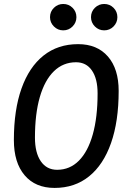

<svg xmlns="http://www.w3.org/2000/svg" viewBox="-20 -922 626 952"><path d="M250.5 9.8Q155.3 9.8 102.1 -53Q48.8 -115.7 48.8 -227.5Q48.8 -377 86.7 -483.4Q124.5 -589.8 195.8 -646.5Q267.1 -703.1 367.2 -703.1Q461.9 -703.1 515.1 -641.8Q568.4 -580.6 568.4 -471.2Q568.4 -320.3 530.5 -212.6Q492.7 -105 421.6 -47.6Q350.6 9.8 250.5 9.8ZM263.2 -80.1Q326.2 -80.1 371.1 -125.2Q416 -170.4 439.9 -255.1Q463.9 -339.8 463.9 -459Q463.9 -531.7 435.8 -572.5Q407.7 -613.3 356.9 -613.3Q293 -613.3 247.3 -568.8Q201.7 -524.4 177.5 -440.9Q153.3 -357.4 153.3 -239.7Q153.3 -164.6 182.4 -122.3Q211.4 -80.1 263.2 -80.1ZM496.6 -771.5Q469.7 -771.5 450.4 -790.8Q431.2 -810.1 431.2 -836.9Q431.2 -864.3 450.4 -883.3Q469.7 -902.3 496.6 -902.3Q523.9 -902.3 543 -883.3Q562 -864.3 562 -836.9Q562 -810.1 543 -790.8Q523.9 -771.5 496.6 -771.5ZM293.5 -771.5Q266.6 -771.5 247.3 -790.8Q228 -810.1 228 -836.9Q228 -864.3 247.3 -883.3Q266.6 -902.3 293.5 -902.3Q320.8 -902.3 339.8 -883.3Q358.9 -864.3 358.9 -836.9Q358.9 -810.1 339.8 -790.8Q320.8 -771.5 293.5 -771.5Z"/></svg>

Font: Cascadia Code PL
Style: Italic
Weight: 400
Italic angle: -10°
Monospace: yes
Designer: Aaron Bell
Foundry: Saja Typeworks
Version: Version 2404.023